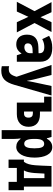

<svg xmlns="http://www.w3.org/2000/svg" viewBox="1076 -1678 847 3040"><g transform="rotate(90 1500.0 -157.5)"><path d="M8 0H162L246 -183L331 0H492L344 -280L486 -549H331L252 -375L173 -549H13L156 -280Z M680 9C741 9 785 -13 825 -73H829L854 0H957V-371C957 -496 881 -561 738 -561C659 -561 609 -545 547 -511L599 -402C644 -426 681 -435 725 -435C785 -435 822 -413 822 -361V-344L722 -341C598 -337 528 -280 528 -161C528 -56 584 9 680 9ZM726 -119C693 -119 666 -135 666 -174C666 -222 702 -247 764 -249L822 -251V-210C822 -149 775 -119 726 -119Z M1097 246C1219 246 1280 187 1324 35L1492 -549H1341L1279 -259C1271 -223 1266 -190 1262 -162H1259C1254 -193 1248 -224 1240 -259L1167 -549H1008L1195 4L1187 29C1160 114 1116 128 1072 128C1057 128 1042 126 1028 122V238C1050 243 1071 246 1097 246Z M1604 0H1786C1912 0 1987 -68 1987 -186C1987 -302 1916 -366 1790 -366H1745V-549H1510V-432H1604ZM1745 -114V-254H1776C1818 -254 1842 -232 1842 -184C1842 -138 1819 -114 1778 -114Z M2040 240H2179V41C2179 1 2175 -33 2171 -58H2179C2211 -15 2252 9 2306 9C2405 9 2475 -100 2475 -281C2475 -432 2425 -561 2310 -561C2249 -561 2205 -531 2177 -476H2169L2148 -549H2040ZM2256 -117C2204 -117 2179 -164 2179 -275V-292C2179 -392 2207 -433 2257 -433C2308 -433 2328 -387 2328 -278C2328 -172 2308 -117 2256 -117Z M2506 131H2638V0H2859V131H2991V-112H2934V-549H2608C2604 -431 2601 -356 2596 -292C2590 -215 2575 -157 2542 -112H2506ZM2719 -277C2722 -325 2725 -374 2728 -437H2800V-112H2678C2701 -150 2713 -208 2719 -277Z"/></g></svg>

Font: Noto Sans Mono ExtraCondensed ExtraBold
Style: Regular
Weight: 800
Width: 2
Designer: Monotype Design Team
Foundry: Monotype Imaging Inc.
Version: Version 2.014